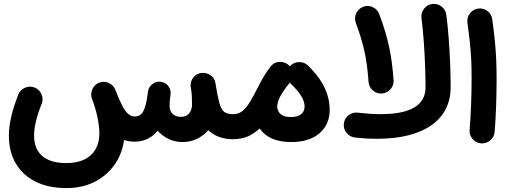

<svg xmlns="http://www.w3.org/2000/svg" viewBox="-20 -678 2634 994"><path d="M26 24.7Q26 107.2 61.7 168Q97.4 228.9 164.1 262.3Q230.7 295.7 324.2 295.7Q413 295.7 480.5 257.7Q548.1 219.7 586.4 153.7Q624.8 87.6 624.8 3.9Q624.8 -43.5 612.5 -97.9Q600.2 -152.3 577.1 -212.9Q567.7 -237.5 542.8 -248.7Q517.8 -259.8 493.2 -250Q468.9 -240.6 457.9 -215.3Q447 -189.9 456.4 -165.3Q473.9 -121.2 484.1 -72.9Q494.4 -24.5 494.4 13.1Q494.4 60.3 474.7 94.8Q455 129.3 416.6 147.8Q378.2 166.3 322.8 166.3Q267.3 166.3 230.2 149.5Q193.1 132.7 174.7 101Q156.4 69.3 156.4 24.7Q156.4 -9.2 166.3 -50.9Q176.3 -92.7 195.7 -140.7Q205.6 -165.4 194.6 -190.2Q183.7 -215 159.1 -224.9Q134.8 -234.7 109.6 -223.8Q84.5 -212.9 74.6 -188.2Q50.3 -126.1 38.1 -73.7Q26 -21.4 26 24.7ZM456.4 -165.3Q500.6 -51.6 552.4 1.9Q604.2 55.4 675.9 55.4Q730 55.4 768.2 26Q806.4 -3.4 830 -58.2Q853.5 -112.9 862.9 -188.6Q866 -212.9 851.1 -232.4Q836.3 -252 812.7 -254.6Q788.5 -257.7 768.9 -242.7Q749.4 -227.7 746.3 -204.1Q740.2 -155 731.8 -126.9Q723.3 -98.8 710.5 -86.9Q697.8 -75 678.1 -75Q659.3 -75 644 -87.8Q628.8 -100.6 613 -130.8Q597.3 -161 577.1 -212.9Q567.4 -237.5 542.6 -248.7Q517.8 -259.8 493.2 -250Q468.5 -240.6 457.8 -215.3Q447 -189.9 456.4 -165.3ZM741.8 -138.4Q741.8 -101.9 755.4 -66.9Q769 -31.9 793.5 -3.8Q817.9 24.3 851.6 40.8Q885.3 57.4 924.9 57.4Q975.3 57.4 1016.1 32Q1056.9 6.7 1080.7 -36Q1104.6 -78.7 1104.6 -130.4Q1104.6 -155 1103.9 -172.8Q1103.1 -190.6 1101.3 -207.6Q1099.5 -224.7 1095.3 -247.6Q1090.8 -273.7 1068.5 -289.1Q1046.1 -304.4 1020 -299.8Q993.9 -295.3 978.6 -273.1Q963.3 -251 967.8 -224.9Q971.9 -203 973.1 -182.5Q974.2 -162 974.2 -138.4Q974.2 -109 959.2 -91Q944.2 -73 916.5 -73Q890.4 -73 874.1 -88.1Q857.9 -103.3 857.9 -129.3Q857.9 -144.8 858.9 -156.7Q860 -168.7 862.9 -188.2Q866.3 -212.2 851.7 -231.9Q837 -251.6 813.1 -254.6Q788.8 -257.7 769.1 -242.9Q749.4 -228 746.3 -204.5Q743 -183.5 742.4 -170.6Q741.8 -157.7 741.8 -138.4ZM967.4 -225.2Q982.7 -134.3 1009.8 -74.8Q1037 -15.3 1080.2 13.5Q1123.4 42.4 1186 42.7H1186.5Q1213.5 42.7 1232.2 23.6Q1250.9 4.5 1250.9 -22Q1250.9 -49 1232.2 -67.8Q1213.5 -86.7 1186.5 -86.7H1186Q1156.6 -86.7 1140.7 -98.9Q1124.8 -111.2 1115.3 -146.1Q1105.8 -180.9 1095.3 -247.6Q1091.6 -274 1069.2 -289.1Q1046.9 -304.1 1020.4 -299.8Q993.9 -295.7 978.6 -273.7Q963.3 -251.7 967.4 -225.2Z M1121.8 -22Q1121.8 4.5 1140.9 23.6Q1160 42.7 1186.5 42.7Q1239.3 42.7 1278.4 20.7Q1317.5 -1.3 1345.5 -34.6Q1373.4 -67.9 1392.4 -103.1Q1411.4 -138.3 1423.7 -164.8Q1433.1 -185.4 1449.7 -209.5Q1466.3 -233.5 1481.3 -250.9Q1498.8 -270.9 1496.1 -298.2Q1493.4 -325.4 1473 -342.4Q1452.6 -359.5 1425.6 -357Q1398.6 -354.5 1381.5 -334.1Q1363.8 -312.3 1346.3 -282.8Q1328.9 -253.4 1312.5 -220.9Q1292.2 -180.7 1274.2 -150.5Q1256.1 -120.2 1235.4 -103.5Q1214.7 -86.7 1186.5 -86.7Q1160 -86.7 1140.9 -67.8Q1121.8 -49 1121.8 -22ZM1297.5 -106.7Q1297.5 -32.3 1346.7 12.5Q1395.9 57.4 1488.3 57.4Q1580.8 57.4 1633.8 12Q1686.8 -33.3 1686.8 -109.4Q1686.8 -170.2 1658.3 -228Q1629.9 -285.8 1574.2 -339Q1554.9 -357.2 1527.8 -356.6Q1500.7 -356 1482.5 -336.7Q1464.4 -317.4 1465 -290.3Q1465.6 -263.2 1484.9 -245Q1521.9 -210.1 1539.4 -181.2Q1556.9 -152.3 1556.9 -127Q1556.9 -101.8 1539.2 -86.9Q1521.6 -72 1485 -72Q1451 -72 1433.2 -87Q1415.3 -102.1 1415.3 -126.8Q1415.3 -149 1431 -179.1Q1446.8 -209.1 1480.6 -250.1Q1497.3 -270.9 1495.6 -297.6Q1493.9 -324.3 1473.9 -341.7Q1453.9 -359.1 1426.2 -357.5Q1398.6 -356 1382.2 -334.8Q1335.2 -274 1316.3 -218.5Q1297.5 -163 1297.5 -106.7Z M1759.9 -35.9Q1757.6 -9.4 1774.9 10.9Q1792.2 31.1 1818.8 34.2Q1850.6 37.6 1876.8 39.1Q1903 40.5 1930.7 40.5Q2024.9 40.5 2096.3 21.9Q2167.7 3.3 2215.9 -31.4Q2264 -66.2 2288.5 -115.4Q2313 -164.6 2313 -225.7Q2313 -285 2310.4 -350.5Q2307.7 -415.9 2302.9 -480.5Q2298 -545 2290.6 -601.3Q2287.2 -627.6 2265.8 -644.2Q2244.4 -660.8 2217.9 -657.3Q2191.5 -653.9 2175 -632.4Q2158.6 -611 2162 -584.7Q2168.6 -533.3 2173.3 -471.4Q2178 -409.4 2180.4 -345.9Q2182.9 -282.3 2182.9 -225.7Q2182.9 -191.5 2168.7 -165.6Q2154.5 -139.8 2125.7 -122.2Q2096.9 -104.6 2052.8 -95.8Q2008.7 -87 1948.6 -87Q1921 -87 1893.2 -89.1Q1865.4 -91.1 1830.3 -94.8Q1804.1 -97.9 1783.1 -80.3Q1762.2 -62.7 1759.9 -35.9ZM1821.9 -560.3Q1837.5 -518.2 1848.6 -481.5Q1859.6 -444.8 1867.3 -409.6Q1875 -374.4 1879.9 -336.4Q1884.8 -298.5 1888.1 -253.2Q1890.3 -226.7 1910.8 -209.2Q1931.4 -191.8 1957.9 -194Q1984.9 -196.2 2002.3 -216.9Q2019.7 -237.7 2017.5 -264.2Q2013.8 -314.2 2008.2 -356.1Q2002.6 -397.9 1994.1 -436.8Q1985.7 -475.7 1973.5 -516.4Q1961.3 -557 1943.7 -604.1Q1934.6 -629.3 1910.2 -640.8Q1885.9 -652.3 1861 -643.2Q1836.1 -634 1824.5 -609.7Q1813 -585.4 1821.9 -560.3Z M2399.9 -560.7Q2408.4 -497.3 2413.1 -452.2Q2417.8 -407.1 2419.7 -365.9Q2421.5 -324.7 2421.5 -272.8Q2421.5 -205.7 2418.9 -135.9Q2416.3 -66.2 2411.3 -5.7Q2408.9 20.8 2426.4 41.3Q2443.8 61.9 2470.3 64.2Q2497.2 66.5 2517.8 48.9Q2538.5 31.2 2540.8 4.8Q2545.8 -55.5 2548.3 -126.2Q2550.9 -196.9 2550.9 -266.2Q2550.9 -323.4 2548.9 -369.8Q2546.9 -416.3 2542 -465.1Q2537.1 -513.9 2528.6 -578Q2525.1 -604.5 2503.6 -620.8Q2482.1 -637.1 2455.6 -633.7Q2429.1 -630.2 2412.8 -608.7Q2396.5 -587.2 2399.9 -560.7Z"/></svg>

Font: Mikhak VF
Style: Regular
Weight: 100
Designer: Amin Abedi
Version: Version 3.001